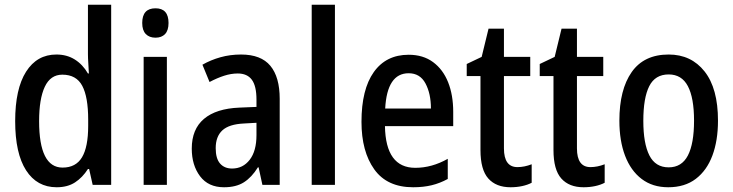

<svg xmlns="http://www.w3.org/2000/svg" viewBox="-20 -780 3092 810"><path d="M219 10Q136 10 90 -61.5Q44 -133 44 -269Q44 -405 90 -477.5Q136 -550 218 -550Q262 -550 295.5 -529Q329 -508 351 -470H355Q354 -492 352.5 -513.5Q351 -535 351 -552V-760H449V0H371L356 -67H351Q328 -31 296.5 -10.5Q265 10 219 10ZM244 -73Q300 -73 326 -116.5Q352 -160 352 -249V-275Q352 -371 327 -418Q302 -465 243 -465Q193 -465 169 -414Q145 -363 145 -269Q145 -73 244 -73Z M636 -745Q691 -745 691 -683Q691 -652 676.5 -636.5Q662 -621 636 -621Q610 -621 595 -636.5Q580 -652 580 -683Q580 -745 636 -745ZM684 -540V0H586V-540Z M997 -550Q1081 -550 1120.5 -502.5Q1160 -455 1160 -363V0H1087L1071 -74H1068Q1042 -32 1009 -11Q976 10 925 10Q859 10 824 -36.5Q789 -83 789 -153Q789 -235 840.5 -278.5Q892 -322 990 -326L1062 -329V-360Q1062 -417 1042.5 -443.5Q1023 -470 983 -470Q955 -470 925.5 -460.5Q896 -451 864 -434L834 -507Q869 -527 910 -538.5Q951 -550 997 -550ZM1009 -259Q946 -256 918 -230Q890 -204 890 -155Q890 -111 908.5 -90Q927 -69 959 -69Q1005 -69 1033.5 -106Q1062 -143 1062 -210V-262Z M1393 0H1295V-760H1393Z M1704 -549Q1765 -549 1807 -518Q1849 -487 1870.5 -433Q1892 -379 1892 -308V-248H1604Q1607 -72 1732 -72Q1802 -72 1869 -110V-25Q1836 -7 1801 1.5Q1766 10 1723 10Q1613 10 1559 -65.5Q1505 -141 1505 -266Q1505 -403 1557 -476Q1609 -549 1704 -549ZM1704 -471Q1613 -471 1605 -322H1798Q1798 -385 1775 -428Q1752 -471 1704 -471Z M2163 -75Q2192 -75 2223 -87V-9Q2206 0 2183 5Q2160 10 2134 10Q2073 10 2040 -27Q2007 -64 2007 -147V-459H1949V-510L2012 -540L2041 -659H2106V-540H2217V-459H2106V-154Q2106 -75 2163 -75Z M2471 -75Q2500 -75 2531 -87V-9Q2514 0 2491 5Q2468 10 2442 10Q2381 10 2348 -27Q2315 -64 2315 -147V-459H2257V-510L2320 -540L2349 -659H2414V-540H2525V-459H2414V-154Q2414 -75 2471 -75Z M3009 -271Q3009 -187 2985.5 -124Q2962 -61 2915.5 -25.5Q2869 10 2799 10Q2733 10 2687 -25Q2641 -60 2617 -123Q2593 -186 2593 -271Q2593 -402 2645 -476Q2697 -550 2801 -550Q2896 -550 2952.5 -478.5Q3009 -407 3009 -271ZM2694 -270Q2694 -175 2719.5 -124.5Q2745 -74 2801 -74Q2856 -74 2882 -124Q2908 -174 2908 -271Q2908 -367 2882 -416.5Q2856 -466 2801 -466Q2744 -466 2719 -416.5Q2694 -367 2694 -270Z"/></svg>

Font: Noto Sans Ethiopic Condensed Medium
Style: Regular
Weight: 500
Width: 3
Designer: Monotype Design Team
Foundry: Monotype Imaging Inc.
Version: Version 2.102; ttfautohint (v1.8.4.7-5d5b)